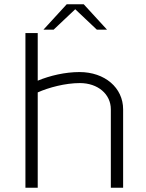

<svg xmlns="http://www.w3.org/2000/svg" viewBox="-20 -886 691 906"><path d="M185 -746H233L335 -842.4L437 -746H485L375 -866H295ZM100 0H158V-449.9C209.7 -473.1 288.1 -494 357 -494C441.7 -494 503 -441.9 503 -370V0H561V-370C561 -472.1 474.5 -546 355 -546C287.6 -546 215.8 -529.3 158 -505.3V-730H100Z"/></svg>

Font: Resamitz
Style: Regular
Weight: 500
Designer: gluk
Foundry: gluk
Version: Version 0.047